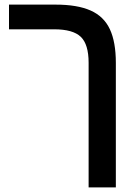

<svg xmlns="http://www.w3.org/2000/svg" viewBox="-20 -624 602 832"><path d="M482 188H364V-352Q364 -432 330 -464.5Q296 -497 215 -497H19V-604H221Q315 -604 372.5 -578.5Q430 -553 456 -497.5Q482 -442 482 -351Z"/></svg>

Font: Noto Sans Hebrew Droid SemiBold
Style: Regular
Weight: 600
Designer: Monotype Design Team
Foundry: Monotype Imaging Inc.
Version: Version 1.100; ttfautohint (v1.8.4.7-5d5b)